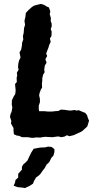

<svg xmlns="http://www.w3.org/2000/svg" viewBox="-20 -694 511 981"><path d="M180 -126H206L225 -124H245L262 -126L278 -127L291 -134L309 -133L329 -130L342 -129L361 -132L371 -129L382 -131L403 -122L416 -117L425 -105L428 -94L435 -77L426 -48L411 -34L401 -25L393 -20L366 -8L359 -4L335 2L322 -3L309 4L293 7L278 3L262 5L249 7L227 6L211 5L195 7L186 9L165 8L153 10H140L122 7H92L78 0L67 -1L51 -8L49 -28V-40L41 -54L36 -64L38 -76L31 -97L34 -112L39 -122L43 -145L40 -160L41 -182L50 -201L58 -214L60 -232L58 -252L57 -265L66 -275L65 -296L68 -309L66 -322L75 -338L72 -352L74 -371L78 -386L85 -401L82 -414L80 -427L88 -440L92 -461L93 -476L99 -493L97 -509L101 -526L102 -539L103 -551L108 -567L105 -588L110 -609L112 -628L126 -643L144 -659L156 -666L189 -674L206 -669L218 -661L230 -656L237 -636L234 -621L237 -612L240 -602L239 -587L244 -573V-559L239 -545L244 -533L243 -510L235 -497L239 -480L231 -463L228 -452L221 -434L216 -420L221 -408L212 -391L218 -374L209 -359L206 -338L208 -325L200 -312L196 -293V-281L194 -267L195 -246L189 -237L182 -218L180 -207L184 -188V-172L178 -154V-137ZM107 267 98 265 69 262 50 255 57 238 59 226 73 213V194L92 173V158L100 145L112 135L121 125L130 105L140 85L152 66L185 60L210 59L226 55L244 57L258 68V83L253 101L242 113L232 134L218 147L209 164L195 182L187 194L178 203L165 212L153 232L149 244L131 256Z"/></svg>

Font: Winky Rough SemiBold
Style: Italic
Weight: 600
Italic angle: -8.97852°
Designer: Simon Atzbach
Foundry: typofactur
Version: Version 1.206; ttfautohint (v1.8.4.7-5d5b)